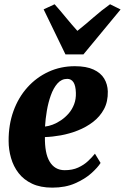

<svg xmlns="http://www.w3.org/2000/svg" viewBox="-20 -870 586 902"><path d="M452.5 -104.5Q439.5 -83.5 409.2 -56.2Q379 -29 333 -8.8Q287 11.5 226 11.5Q170 11.5 130.8 -7Q91.5 -25.5 67.2 -57Q43 -88.5 31.8 -127.8Q20.5 -167 20.5 -207.5Q20 -284 43.2 -348.2Q66.5 -412.5 108.8 -459.5Q151 -506.5 208 -532.8Q265 -559 331.5 -559Q385.5 -559 419.5 -543.2Q453.5 -527.5 469.5 -500.8Q485.5 -474 486.5 -440.5Q487.5 -392.5 468.5 -357.2Q449.5 -322 417.2 -297.2Q385 -272.5 345.5 -257Q306 -241.5 265.8 -234.2Q225.5 -227 191 -226Q190.5 -189 195.8 -160.2Q201 -131.5 212.8 -111.5Q224.5 -91.5 242.2 -81Q260 -70.5 284 -70.5Q320.5 -70.5 347.2 -82.8Q374 -95 393.2 -113Q412.5 -131 426 -148ZM296 -499.5Q269 -499.5 250 -478Q231 -456.5 218.8 -422.2Q206.5 -388 200 -349.2Q193.5 -310.5 191.5 -275.5Q208 -277 227.8 -284.5Q247.5 -292 267 -305.2Q286.5 -318.5 302.8 -337.2Q319 -356 328.2 -380.2Q337.5 -404.5 336.5 -434Q335.5 -468 325 -483.8Q314.5 -499.5 296 -499.5ZM287.5 -614.5 185 -826 236.5 -850Q262.5 -821 289.2 -788.2Q316 -755.5 343.5 -725Q382.5 -756 419.5 -788.5Q456.5 -821 497 -850L546.5 -825.5L372 -614.5Z"/></svg>

Font: Merriweather 48pt Black
Style: Italic
Weight: 900
Italic angle: -7.8°
Version: Version 2.101